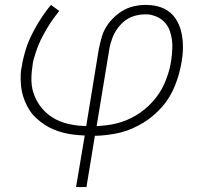

<svg xmlns="http://www.w3.org/2000/svg" viewBox="-20 -540 840 775"><path d="M287 215 322 7Q300 6 278 3.5Q256 1 235 -4.5Q214 -10 195 -18Q176 -26 159 -37.5Q142 -49 126.5 -63Q111 -77 100 -94Q89 -111 81 -130Q73 -149 68.5 -170Q64 -191 63.5 -216.5Q63 -242 65 -257L69 -277Q70 -287 72.5 -297Q75 -307 77.5 -317Q80 -327 83 -337Q86 -347 89.5 -357Q93 -367 97.5 -377Q102 -387 106.5 -396.5Q111 -406 116 -415.5Q121 -425 126.5 -434.5Q132 -444 137.5 -453Q143 -462 150.5 -473Q158 -484 164 -492.5Q170 -501 175 -507L186 -520L219 -496Q213 -488 207 -480Q201 -472 195 -464Q189 -456 183.5 -447.5Q178 -439 173 -430.5Q168 -422 163 -413.5Q158 -405 153.5 -396.5Q149 -388 144.5 -379Q140 -370 136.5 -361Q133 -352 129.5 -343Q126 -334 122.5 -322.5Q119 -311 116.5 -302.5Q114 -294 113 -288L111 -273Q108 -254 107 -235Q106 -216 108 -197.5Q110 -179 116 -162Q122 -145 130.5 -130Q139 -115 150.5 -101.5Q162 -88 176 -77Q190 -66 205.5 -58Q221 -50 238.5 -44.5Q256 -39 277.5 -35.5Q299 -32 312 -32L328 -31L379 -343Q382 -356 385 -369Q388 -382 392 -395Q396 -408 402.5 -420.5Q409 -433 417.5 -444.5Q426 -456 436 -466Q446 -476 457 -484.5Q468 -493 481 -500Q494 -507 506.5 -511Q519 -515 535 -517.5Q551 -520 560 -520H571Q587 -520 602 -517.5Q617 -515 631 -510Q645 -505 657.5 -496.5Q670 -488 679.5 -477Q689 -466 696 -453Q703 -440 707.5 -426Q712 -412 714.5 -397Q717 -382 718 -366.5Q719 -351 718 -333Q717 -315 715 -304L713 -290Q709 -266 702.5 -242.5Q696 -219 687 -196Q678 -173 665 -151Q652 -129 635.5 -110Q619 -91 599 -74Q579 -57 557.5 -44Q536 -31 513 -21Q490 -11 466 -5Q442 1 413.5 4.5Q385 8 370 8H363L329 215ZM370 -31Q390 -32 410.5 -34.5Q431 -37 451 -42Q471 -47 490.5 -55Q510 -63 528.5 -74Q547 -85 564 -99Q581 -113 595.5 -129Q610 -145 622 -163Q634 -181 642.5 -200Q651 -219 658.5 -242Q666 -265 668 -279L671 -296Q673 -309 674 -321Q675 -333 675.5 -345.5Q676 -358 675 -370Q674 -382 671.5 -393.5Q669 -405 665 -416.5Q661 -428 654.5 -437.5Q648 -447 639.5 -455Q631 -463 621 -468.5Q611 -474 597.5 -478Q584 -482 576 -482H565Q555 -482 544.5 -480.5Q534 -479 523.5 -476Q513 -473 503 -468Q493 -463 484.5 -456.5Q476 -450 468 -441.5Q460 -433 453.5 -424Q447 -415 442 -405.5Q437 -396 433.5 -386.5Q430 -377 426.5 -365Q423 -353 422 -346Z"/></svg>

Font: Iosevka Aile Extralight
Style: Italic
Weight: 200
Italic angle: -9°
Designer: Belleve Invis
Foundry: Belleve Invis
Version: Version 31.1.0; ttfautohint (v1.8.4)